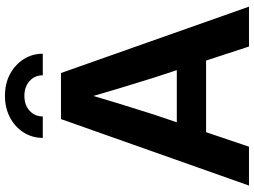

<svg xmlns="http://www.w3.org/2000/svg" viewBox="-140 -844 984 743"><g transform="rotate(-90 351.5 -472.0)"><path d="M5.4 0 262.7 -727.5H440.9L697.8 0H543.5L422.9 -368.2Q402.3 -433.6 380.9 -504.6Q359.4 -575.7 333 -668.9H371.6Q344.7 -575.7 323 -504.6Q301.3 -433.6 280.3 -368.2L155.8 0ZM163.6 -166V-279.3H540V-166ZM352.5 -944.3Q400.4 -944.3 436.8 -924.8Q473.1 -905.3 494.4 -872.1Q515.6 -838.9 515.6 -797.9H432.1Q432.1 -829.1 409.9 -849.1Q387.7 -869.1 352.5 -869.1Q317.4 -869.1 295.2 -849.1Q272.9 -829.1 272.9 -797.9H189.9Q189.9 -838.9 210.9 -872.1Q231.9 -905.3 268.8 -924.8Q305.7 -944.3 352.5 -944.3Z"/></g></svg>

Font: Inter Cardless Display
Style: Bold
Weight: 700
Designer: Rasmus Andersson
Foundry: rsms
Version: Version 4.001;git-9221beed3